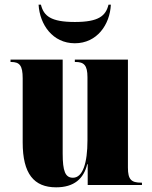

<svg xmlns="http://www.w3.org/2000/svg" viewBox="-20 -791 651 821"><path d="M300 -606C395 -606 450 -686 454 -771H444C432 -723 402 -697 300 -697C197 -697 167 -723 155 -771H145C150 -686 205 -606 300 -606ZM220 10C297 10 338 -27 353 -89H355V0H587V-10H583C542 -10 527 -23 527 -74V-536H300V-526H303C339 -526 354 -512 354 -461V-191C354 -94 334 -31 292 -31C259 -31 248 -59 248 -135V-536H25V-526H27C64 -526 77 -511 77 -456V-182C77 -48 125 10 220 10Z"/></svg>

Font: Noto Serif Display Condensed Black
Style: Regular
Weight: 900
Width: 3
Designer: Monotype Design Team
Foundry: Monotype Imaging Inc.
Version: Version 2.009